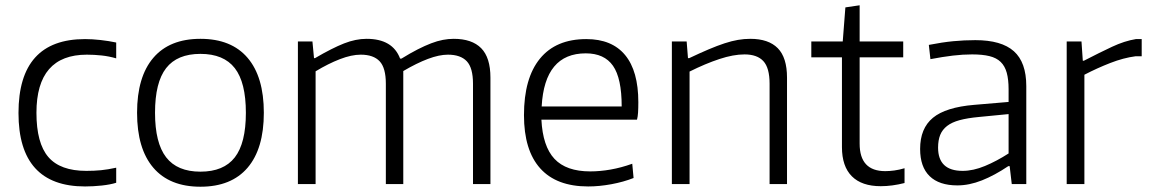

<svg xmlns="http://www.w3.org/2000/svg" viewBox="-20 -697 4355 727"><path d="M302 9Q50 9 50 -269Q50 -549 302 -549Q329 -549 360.5 -545.5Q392 -542 420 -536V-476Q393 -484 364.5 -487Q336 -490 309 -490Q118 -490 118 -270Q118 -155 163 -102.5Q208 -50 307 -50Q337 -50 362.5 -52.5Q388 -55 420 -62V-5Q398 2 365.5 5.5Q333 9 302 9Z M567 -270Q567 -156 609 -101.5Q651 -47 739 -47Q827 -47 869 -101Q911 -155 911 -270Q911 -385 869 -439Q827 -493 739 -493Q651 -493 609 -439Q567 -385 567 -270ZM917.5 -62Q856 10 739 10Q622 10 560.5 -62Q499 -134 499 -270Q499 -406 560.5 -478Q622 -550 739 -550Q856 -550 917.5 -478Q979 -406 979 -270Q979 -134 917.5 -62Z M1108 -540H1163L1169 -477H1173Q1238 -515 1282.5 -532.5Q1327 -550 1368 -550Q1467 -550 1495 -475H1500Q1534 -496 1561.5 -510Q1589 -524 1612.5 -533Q1636 -542 1657 -546Q1678 -550 1698 -550Q1767 -550 1802 -514.5Q1837 -479 1837 -403V0H1771V-380Q1771 -440 1747.5 -465Q1724 -490 1676 -490Q1643 -490 1600.5 -474Q1558 -458 1507 -428V0H1441V-380Q1441 -440 1417.5 -465Q1394 -490 1346 -490Q1311 -490 1267 -473Q1223 -456 1175 -427V0H1108Z M2198 -495Q2042 -495 2031 -294H2334Q2334 -401 2301 -448Q2268 -495 2198 -495ZM2207 9Q2087 9 2025.5 -59.5Q1964 -128 1964 -261Q1964 -401 2024.5 -475Q2085 -549 2200 -549Q2297 -549 2347 -488.5Q2397 -428 2397 -310Q2397 -287 2396 -271Q2395 -255 2392 -244H2030Q2035 -143 2079.5 -95.5Q2124 -48 2215 -48Q2252 -48 2292 -55Q2332 -62 2374 -77L2379 -23Q2341 -8 2295 0.5Q2249 9 2207 9Z M2524 -540H2580L2585 -477H2590Q2630 -496 2663 -510Q2696 -524 2723.5 -533Q2751 -542 2774.5 -546Q2798 -550 2821 -550Q2890 -550 2925 -514.5Q2960 -479 2960 -403V0H2894V-380Q2894 -440 2870.5 -465.5Q2847 -491 2799 -491Q2757 -491 2704 -473.5Q2651 -456 2591 -426V0H2524Z M3315 8Q3243 8 3205.5 -29.5Q3168 -67 3168 -140V-480H3052V-540H3171L3181 -669L3235 -677V-540H3400V-480H3235V-153Q3235 -49 3332 -49Q3348 -49 3366.5 -51.5Q3385 -54 3405 -60V-4Q3358 8 3315 8Z M3625 -50Q3665 -50 3709.5 -68.5Q3754 -87 3799 -116V-265L3686 -254Q3643 -250 3613.5 -242Q3584 -234 3566 -220Q3548 -206 3540 -186Q3532 -166 3532 -138Q3532 -50 3625 -50ZM3605 5Q3536 5 3500 -30Q3464 -65 3464 -133Q3464 -211 3512.5 -251Q3561 -291 3669 -300L3799 -311V-359Q3799 -396 3792 -421.5Q3785 -447 3769 -462.5Q3753 -478 3726.5 -484.5Q3700 -491 3661 -491Q3626 -491 3588 -486.5Q3550 -482 3503 -473L3497 -527Q3548 -537 3589.5 -541Q3631 -545 3673 -545Q3772 -545 3819 -503Q3866 -461 3866 -371V0H3811L3803 -68H3798Q3746 -33 3698 -14Q3650 5 3605 5Z M4019 -540H4075L4080 -467H4084Q4144 -498 4191 -520Q4238 -542 4281 -549H4303V-484H4280Q4234 -478 4184 -458.5Q4134 -439 4086 -414V0H4019Z"/></svg>

Font: EncodeSans
Style: Light
Weight: 300
Designer: Pablo Impallari, Andres Torresi
Foundry: Pablo Impallari, Andres Torresi
Version: Version 1.000; ttfautohint (v1.4.1)